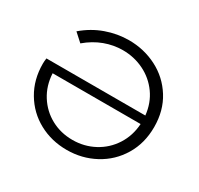

<svg xmlns="http://www.w3.org/2000/svg" viewBox="-150 -892 1124 1083"><g transform="rotate(30 412.0 -350.0)"><path d="M766 -352Q766 -247 717 -165.5Q668 -84 584.5 -39Q501 6 402 6Q303 6 221 -38.5Q139 -83 91 -164Q43 -245 43 -348Q43 -366 46 -384H690Q682 -461 640.5 -519Q599 -577 535 -608.5Q471 -640 397 -640Q337 -640 279 -618.5Q221 -597 169 -553L116 -601Q178 -654 251 -680Q324 -706 399 -706Q497 -706 581 -663Q665 -620 715.5 -539.5Q766 -459 766 -352ZM691 -329H118Q122 -250 161 -188.5Q200 -127 263 -93Q326 -59 402 -59Q478 -59 542.5 -93.5Q607 -128 646.5 -189.5Q686 -251 691 -329Z"/></g></svg>

Font: CMG Sans
Style: Regular
Weight: 400
Designer: Julieta Ulanovsky
Foundry: Julieta Ulanovsky
Version: Version 7.200